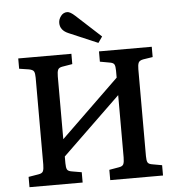

<svg xmlns="http://www.w3.org/2000/svg" viewBox="-60 -984 964 1040"><g transform="rotate(-5 421.5 -463.5)"><path d="M58 0V-56L112 -65Q133 -68 138 -80Q143 -92 143 -116V-588Q143 -612 137.5 -622Q132 -632 110 -636L58 -644V-700H347V-644L293 -635Q273 -632 268 -620Q263 -608 263 -584V-243L580 -550V-588Q580 -612 574.5 -622Q569 -632 547 -635L497 -644V-700H784V-644L732 -636Q711 -632 706 -620Q701 -608 701 -585V-112Q701 -88 706.5 -78Q712 -68 734 -65L784 -56V0H497V-56L549 -65Q570 -68 575 -80Q580 -92 580 -116V-455L263 -149V-112Q263 -88 268.5 -78Q274 -68 295 -65L347 -56V0ZM498 -746 341 -813Q296 -832 296 -872Q296 -892 309.5 -909.5Q323 -927 344 -927Q360 -927 386 -903L521 -779Z"/></g></svg>

Font: Literata Medium
Style: Regular
Weight: 500
Designer: Latin by Veronika Burian and Jose Scaglione. Greek by Irene Vlachou. Cyrillic by Vera Evstafieva.
Foundry: TypeTogether
Version: Version 3.103; ttfautohint (v1.8.4.7-5d5b);gftools[0.9.29]